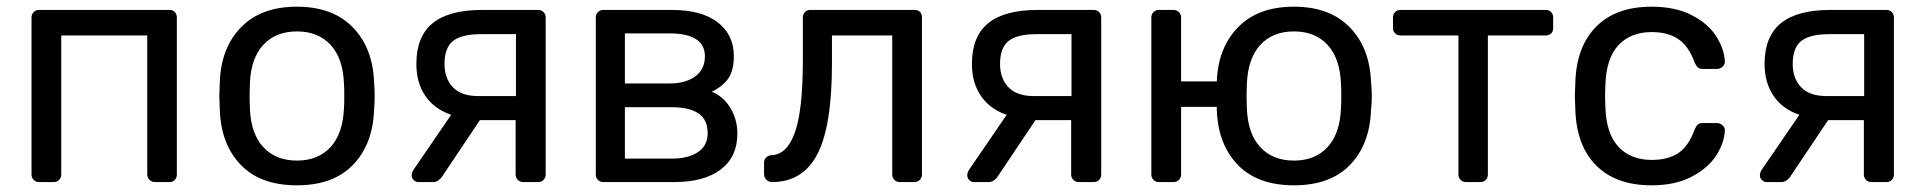

<svg xmlns="http://www.w3.org/2000/svg" viewBox="-20 -550 5817 580"><path d="M75.2 -22.9V-497.1Q75.2 -506.8 81.5 -513.4Q87.9 -520 98.1 -520H492.2Q502 -520 508.1 -513.4Q514.2 -506.8 514.2 -497.1V-22.9Q514.2 -13.2 508.1 -6.6Q502 0 492.2 0H448.2Q438.5 0 431.6 -6.6Q424.8 -13.2 424.8 -22.9V-442.9H165V-22.9Q165 -13.2 158.4 -6.6Q151.9 0 142.1 0H98.1Q87.9 0 81.5 -6.6Q75.2 -13.2 75.2 -22.9Z M642.6 -259.8 644 -303.2Q647.9 -406.2 708.5 -468Q769 -529.8 877 -529.8Q984.9 -529.8 1045.4 -467.8Q1106 -405.8 1109.9 -303.2Q1111.8 -281.2 1111.8 -259.8Q1111.8 -238.8 1109.9 -216.8Q1106 -113.8 1046.4 -52Q986.8 9.8 877 9.8Q766.6 9.8 707.3 -52Q647.9 -113.8 644 -216.8ZM733.9 -259.8 734.9 -222.2Q737.8 -146 775.4 -105.5Q813 -64.9 877 -64.9Q940.9 -64.9 978.3 -105.5Q1015.6 -146 1019 -222.2Q1020 -231.9 1020 -259.8Q1020 -287.6 1019 -297.9Q1016.1 -374 978.5 -414.6Q940.9 -455.1 877 -455.1Q813 -455.1 775.4 -414.6Q737.8 -374 734.9 -297.9Z M1223.6 -20Q1223.6 -29.8 1230.5 -39.1L1342.8 -203.1Q1291 -221.2 1264.4 -261Q1237.8 -300.8 1237.8 -356.9Q1237.8 -439.9 1287.1 -480Q1336.4 -520 1436.5 -520H1605.5Q1615.7 -520 1622.1 -513.4Q1628.4 -506.8 1628.4 -497.1V-22.9Q1628.4 -13.2 1622.1 -6.6Q1615.7 0 1605.5 0H1560.5Q1550.8 0 1544.2 -6.6Q1537.6 -13.2 1537.6 -22.9V-187H1429.7L1314.5 -15.1Q1310.5 -9.3 1303.5 -4.6Q1296.4 0 1288.6 0H1243.7Q1235.8 0 1229.7 -6.1Q1223.6 -12.2 1223.6 -20ZM1322.8 -356.9Q1322.8 -313 1348.1 -286.4Q1373.5 -259.8 1424.8 -259.8H1538.6V-446.8H1432.6Q1374.5 -446.8 1348.6 -426.3Q1322.8 -405.8 1322.8 -356.9Z M1779.8 -22.9V-497.1Q1779.8 -506.8 1786.1 -513.4Q1792.5 -520 1802.7 -520H2009.8Q2099.6 -520 2148.2 -482.4Q2196.8 -444.8 2196.8 -380.9Q2196.8 -337.9 2180.7 -314Q2164.6 -290 2130.4 -272.9Q2166.5 -257.8 2187 -222.9Q2207.5 -188 2207.5 -147Q2207.5 -76.2 2157.5 -38.1Q2107.4 0 2016.6 0H1802.7Q1792.5 0 1786.1 -6.6Q1779.8 -13.2 1779.8 -22.9ZM1867.7 -70.8H2008.8Q2058.6 -70.8 2088.1 -90.3Q2117.7 -109.9 2117.7 -147.9Q2117.7 -188 2090.6 -207Q2063.5 -226.1 2008.8 -226.1H1867.7ZM1867.7 -297.9H2002.4Q2051.3 -297.9 2080.3 -319.3Q2109.4 -340.8 2109.4 -379.9Q2109.4 -448.7 2002.4 -449.2H1867.7Z M2288.1 -23.9V-59.1Q2288.1 -67.9 2294.2 -74Q2300.3 -80.1 2309.1 -81.1Q2356.9 -82 2381.1 -149.4Q2405.3 -216.8 2405.3 -369.1V-497.1Q2405.3 -506.8 2411.6 -513.4Q2418 -520 2428.2 -520H2742.2Q2753.4 -520 2759.3 -513.9Q2765.1 -507.8 2765.1 -497.1V-22.9Q2765.1 -13.2 2758.5 -6.6Q2752 0 2742.2 0H2698.2Q2688.5 0 2681.9 -6.6Q2675.3 -13.2 2675.3 -22.9V-442.9H2493.2V-358.9Q2493.2 -168.9 2449.2 -84.5Q2405.3 0 2312 0Q2302.2 0 2295.2 -7.1Q2288.1 -14.2 2288.1 -23.9Z M2901.9 -20Q2901.9 -29.8 2908.7 -39.1L3021 -203.1Q2969.2 -221.2 2942.6 -261Q2916 -300.8 2916 -356.9Q2916 -439.9 2965.3 -480Q3014.6 -520 3114.7 -520H3283.7Q3293.9 -520 3300.3 -513.4Q3306.6 -506.8 3306.6 -497.1V-22.9Q3306.6 -13.2 3300.3 -6.6Q3293.9 0 3283.7 0H3238.8Q3229 0 3222.4 -6.6Q3215.8 -13.2 3215.8 -22.9V-187H3107.9L2992.7 -15.1Q2988.8 -9.3 2981.7 -4.6Q2974.6 0 2966.8 0H2921.9Q2914.1 0 2908 -6.1Q2901.9 -12.2 2901.9 -20ZM3001 -356.9Q3001 -313 3026.4 -286.4Q3051.8 -259.8 3103 -259.8H3216.8V-446.8H3110.8Q3052.7 -446.8 3026.9 -426.3Q3001 -405.8 3001 -356.9Z M3458 -22.9V-497.1Q3458 -506.8 3464.4 -513.4Q3470.7 -520 3481 -520H3524.9Q3534.7 -520 3541.3 -513.4Q3547.9 -506.8 3547.9 -497.1V-304.2H3655.8Q3659.7 -406.2 3720.2 -468Q3780.8 -529.8 3888.7 -529.8Q3996.6 -529.8 4057.1 -467.8Q4117.7 -405.8 4121.6 -303.2Q4124 -280.8 4124 -259.8Q4124 -238.8 4121.6 -216.8Q4117.7 -113.8 4058.3 -52Q3999 9.8 3888.7 9.8Q3778.8 9.8 3719.2 -52Q3659.7 -113.8 3655.8 -216.8V-227.1H3547.9V-22.9Q3547.9 -13.2 3541.3 -6.6Q3534.7 0 3524.9 0H3481Q3471.2 0 3464.6 -6.6Q3458 -13.2 3458 -22.9ZM3745.6 -259.8 3746.6 -222.2Q3749.5 -146 3787.1 -105.5Q3824.7 -64.9 3888.7 -64.9Q3952.6 -64.9 3990.2 -105.5Q4027.8 -146 4030.8 -222.2Q4031.7 -231.9 4031.7 -259.8Q4031.7 -287.6 4030.8 -297.9Q4027.8 -374 3990.2 -414.6Q3952.6 -455.1 3888.7 -455.1Q3824.7 -455.1 3787.4 -414.6Q3750 -374 3746.6 -297.9Z M4188 -464.8V-497.1Q4188 -506.8 4194.3 -513.4Q4200.7 -520 4210.9 -520H4649.9Q4659.7 -520 4665.8 -513.4Q4671.9 -506.8 4671.9 -497.1V-464.8Q4671.9 -455.1 4665.8 -449Q4659.7 -442.9 4649.9 -442.9H4474.6V-22.9Q4474.6 -13.2 4468.3 -6.6Q4461.9 0 4451.7 0H4408.7Q4398.9 0 4392.3 -6.6Q4385.7 -13.2 4385.7 -22.9V-442.9H4210.9Q4201.2 -442.9 4194.6 -449Q4188 -455.1 4188 -464.8Z M4737.3 -259.8 4738.8 -299.8Q4741.7 -408.7 4801.5 -469.2Q4861.3 -529.8 4968.8 -529.8Q5040.5 -529.8 5090.1 -504.4Q5139.6 -479 5164.1 -440.9Q5188.5 -402.8 5190.4 -365.2Q5191.4 -356.4 5184.1 -349.1Q5176.8 -341.8 5167.5 -341.8H5123.5Q5113.8 -341.8 5108.6 -346.4Q5103.5 -351.1 5098.6 -362.8Q5080.6 -411.6 5049.1 -432.4Q5017.6 -453.1 4969.7 -453.1Q4906.7 -453.1 4869.6 -414.1Q4832.5 -375 4829.6 -294.9L4828.6 -259.8L4829.6 -225.1Q4832.5 -145 4869.6 -106Q4906.7 -66.9 4969.7 -66.9Q5018.6 -66.9 5049.6 -87.4Q5080.6 -107.9 5098.6 -157.2Q5103.5 -169.4 5108.6 -173.8Q5113.8 -178.2 5123.5 -178.2H5167.5Q5176.3 -178.2 5183.8 -171.1Q5191.4 -164.1 5190.4 -154.8Q5188.5 -117.7 5164.1 -79.8Q5139.6 -42 5090.1 -16.1Q5040.5 9.8 4968.8 9.8Q4861.3 9.8 4801.5 -50.5Q4741.7 -110.8 4738.8 -220.2Z M5296.4 -20Q5296.4 -29.8 5303.2 -39.1L5415.5 -203.1Q5363.8 -221.2 5337.2 -261Q5310.5 -300.8 5310.5 -356.9Q5310.5 -439.9 5359.9 -480Q5409.2 -520 5509.3 -520H5678.2Q5688.5 -520 5694.8 -513.4Q5701.2 -506.8 5701.2 -497.1V-22.9Q5701.2 -13.2 5694.8 -6.6Q5688.5 0 5678.2 0H5633.3Q5623.5 0 5616.9 -6.6Q5610.4 -13.2 5610.4 -22.9V-187H5502.4L5387.2 -15.1Q5383.3 -9.3 5376.2 -4.6Q5369.1 0 5361.3 0H5316.4Q5308.6 0 5302.5 -6.1Q5296.4 -12.2 5296.4 -20ZM5395.5 -356.9Q5395.5 -313 5420.9 -286.4Q5446.3 -259.8 5497.6 -259.8H5611.3V-446.8H5505.4Q5447.3 -446.8 5421.4 -426.3Q5395.5 -405.8 5395.5 -356.9Z"/></svg>

Font: Rubik AZ
Style: Regular
Weight: 400
Designer: Hubert and Fischer
Foundry: Hubert & Fischer
Version: Version 2.000